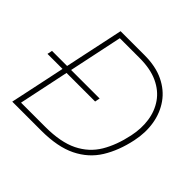

<svg xmlns="http://www.w3.org/2000/svg" viewBox="-172 -898 1083 1083"><g transform="rotate(45 369.5 -356.5)"><path d="M58 0Q71 -60 82.8 -116.5Q94.5 -173 108.5 -238L128 -331H8L14 -361H134.5L158 -472.5Q172.5 -539.5 184.5 -597.2Q196.5 -655 209 -713H400Q489.5 -713 553.2 -682.2Q617 -651.5 654.5 -598.2Q692 -545 703.5 -476.8Q715 -408.5 699 -333Q677.5 -231 631.2 -156.2Q585 -81.5 502.2 -40.8Q419.5 0 289 0ZM97 -31H290Q413 -31 488.8 -68.5Q564.5 -106 605.8 -175.2Q647 -244.5 667 -340Q681.5 -408 672.5 -469.5Q663.5 -531 630 -579Q596.5 -627 537.2 -654.5Q478 -682 392 -682H234Q223.5 -632 213 -582Q202.5 -532 190.5 -475L166.5 -361H394L388 -331H160L140.5 -238Q128.5 -181 118 -131Q107.5 -81 97 -31Z"/></g></svg>

Font: Commissioner Thin
Style: Italic
Weight: 100
Italic angle: -12°
Designer: Kostas Bartsokas
Foundry: Kostas Bartsokas
Version: Version 1.000; ttfautohint (v1.8.3)